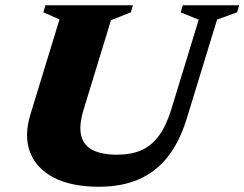

<svg xmlns="http://www.w3.org/2000/svg" viewBox="-20 -696 930 731"><path d="M297.5 -276Q280 -217 289.2 -179.5Q298.5 -142 333.2 -124.5Q368 -107 426 -107Q479.5 -107 518.5 -124.2Q557.5 -141.5 585.2 -179.5Q613 -217.5 632 -279L736.5 -621L668 -649L676 -676H890.5L882.5 -649L806.5 -621.5L690.5 -243Q664 -157 619 -99.5Q574 -42 509 -13.5Q444 15 356 15Q253 15 186 -19.2Q119 -53.5 94.8 -115.5Q70.5 -177.5 96 -261L206.5 -622L145 -649L153 -676H486L478 -649L402.5 -619Z"/></svg>

Font: Newsreader 16pt 16pt ExtraBold
Style: Italic
Weight: 800
Italic angle: -17°
Version: Version 1.003